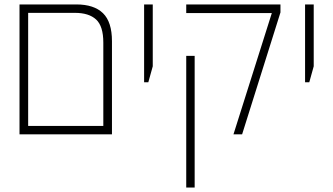

<svg xmlns="http://www.w3.org/2000/svg" viewBox="-20 -606 1503 866"><path d="M68 0V-586H324Q404 -586 444.5 -546.5Q485 -507 485 -420V0ZM107 -38H446V-414Q446 -488 413.5 -518Q381 -548 318 -548H107Z M630 -235V-586H669V-307L649 -235Z M1033 0 1206 -547H820V-586H1245V-550L1072 0ZM820 240V-354H858V240Z M1356 -235V-586H1395V-307L1375 -235Z"/></svg>

Font: Noto Sans Hebrew SemiCondensed ExtraLight
Style: Regular
Weight: 200
Width: 4
Designer: Monotype Design Team
Foundry: Monotype Imaging Inc.
Version: Version 2.004; ttfautohint (v1.8.4.7-5d5b)